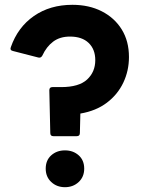

<svg xmlns="http://www.w3.org/2000/svg" viewBox="-20 -768 597 798"><path d="M202 -202Q189 -202 189 -215L185 -393Q185 -406 198 -406H234Q308 -406 342 -437.5Q376 -469 376 -518Q376 -563 348.5 -589.5Q321 -616 271 -616Q229 -616 201 -595Q173 -574 156 -537Q150 -526 139 -529L34 -556Q20 -559 25 -572Q54 -655 121 -701.5Q188 -748 281 -748Q350 -748 403 -721Q456 -694 486 -645.5Q516 -597 516 -531Q516 -474 492.5 -424.5Q469 -375 424 -341Q379 -307 314 -296L312 -215Q312 -202 299 -202ZM250 10Q216 10 193 -11.5Q170 -33 170 -67Q170 -102 193 -122.5Q216 -143 250 -143Q284 -143 307 -122.5Q330 -102 330 -67Q330 -33 307 -11.5Q284 10 250 10Z"/></svg>

Font: LINE Seed Sans
Style: Bold
Weight: 700
Designer: LINE VX Design & Dalton Maag Ltd & Sandoll Inc
Foundry: Dalton Maag Ltd
Version: Version 1.003